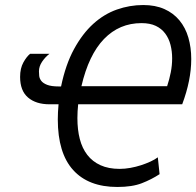

<svg xmlns="http://www.w3.org/2000/svg" viewBox="-20 -732 781 764"><path d="M291 -317Q288 -288 288 -262Q288 -216 297.5 -179Q307 -142 327.5 -115.5Q348 -89 380 -74.5Q412 -60 456 -60Q477 -60 499 -64Q521 -68 541 -74.5Q561 -81 578.5 -89Q596 -97 608 -106L615 -39Q583 -18 544.5 -3Q506 12 447 12Q332 12 271 -55.5Q210 -123 210 -257Q210 -285 213 -317H177Q123 -317 91.5 -344Q60 -371 60 -426Q60 -460 73 -483.5Q86 -507 100 -518H177Q160 -505 147.5 -486.5Q135 -468 135 -448Q135 -440 136 -430Q137 -420 144 -410.5Q151 -401 167.5 -394.5Q184 -388 214 -388H223Q241 -475 274.5 -536.5Q308 -598 351 -637Q394 -676 445 -694Q496 -712 550 -712Q598 -712 634 -696Q670 -680 694 -651Q718 -622 729.5 -582.5Q741 -543 741 -497Q741 -455 732 -410Q723 -365 705 -317ZM645 -389Q654 -416 659.5 -444Q665 -472 665 -500Q665 -528 658.5 -553.5Q652 -579 637.5 -598.5Q623 -618 600 -629Q577 -640 543 -640Q455 -640 394 -577Q333 -514 304 -389Z"/></svg>

Font: PT Sans
Style: Italic
Weight: 400
Italic angle: -12°
Designer: A.Korolkova, O.Umpeleva, V.Yefimov
Foundry: ParaType Ltd
Version: Version 2.003W OFL